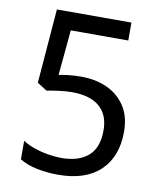

<svg xmlns="http://www.w3.org/2000/svg" viewBox="-82 -780 715 855"><g transform="rotate(10 275.5 -352.0)"><path d="M238 10Q188 10 142 0.5Q96 -9 64 -29V-113Q86 -98 116.5 -87.5Q147 -77 180 -71.5Q213 -66 240 -66Q317 -66 360.5 -103Q404 -140 404 -219Q404 -290 361 -326.5Q318 -363 236 -363Q210 -363 176.5 -358.5Q143 -354 123 -350L79 -378L106 -714H443V-633H183L164 -428Q180 -432 207.5 -435Q235 -438 266 -438Q331 -438 382.5 -414.5Q434 -391 464.5 -344.5Q495 -298 495 -229Q495 -117 429 -53.5Q363 10 238 10Z"/></g></svg>

Font: uoriya85
Style: Book
Weight: 400
Designer: Jelle Bosma - Monotype Design Team
Foundry: Monotype Imaging Inc.
Version: Version 2.003